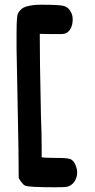

<svg xmlns="http://www.w3.org/2000/svg" viewBox="-20 -844 401 811"><path d="M222 -177Q271 -177 281 -170Q291 -164 298 -149Q306 -131 306 -116Q306 -94 294 -76.5Q282 -59 262 -55Q255 -53 213 -53Q100 -53 86 -60Q79 -63 69.5 -75.5Q60 -88 59 -94Q59 -193 55 -377Q51 -561 50 -637V-708Q50 -776 56 -787Q65 -804 79 -811.5Q93 -819 126 -823Q133 -824 158 -824Q232 -824 249 -819Q271 -813 282 -788Q287 -776 287 -763Q287 -723 263 -706Q255 -700 233 -700H201L148 -701L149 -568Q150 -481 153 -352Q156 -283 156 -224V-180Q169 -177 211 -177Z"/></svg>

Font: Chanighter Handwriting Cyr
Style: Regular
Weight: 400
Designer: Sin Chanighter
Version: Version 001.001